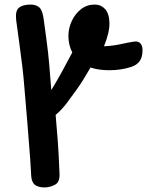

<svg xmlns="http://www.w3.org/2000/svg" viewBox="-20 -487 645 842"><path d="M175 335Q150 335 134.5 324.5Q119 314 117 286Q115 246 112.5 211Q110 176 106.5 134.5Q103 93 98.5 33.5Q94 -26 86 -114Q83 -154 77 -203Q71 -252 64 -302.5Q57 -353 51 -398Q46 -439 63 -453Q80 -467 114 -467Q139 -467 153 -454Q167 -441 172 -400Q179 -348 185 -303.5Q191 -259 195.5 -209Q200 -159 205 -92Q227 -128 250 -169.5Q273 -211 297 -257Q288 -274 284 -292.5Q280 -311 280 -329Q280 -363 294.5 -394.5Q309 -426 335 -446.5Q361 -467 395 -467Q423 -467 441 -447Q459 -427 460 -386.5Q461 -346 436 -284Q476 -286 507.5 -293Q539 -300 564 -304Q585 -308 595 -297.5Q605 -287 605 -268Q605 -236 592.5 -219Q580 -202 557 -194Q511 -179 459 -179Q412 -179 377 -191Q362 -165 347 -140.5Q332 -116 316 -94Q295 -65 274 -36.5Q253 -8 224 17Q229 70 233.5 133Q238 196 241 275Q243 312 220.5 323.5Q198 335 175 335Z"/></svg>

Font: Pacifico
Style: Regular
Weight: 400
Designer: Vernon Adams
Foundry: Vernon Adams
Version: Version 3.010; ttfautohint (v1.8.4.7-5d5b)